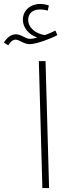

<svg xmlns="http://www.w3.org/2000/svg" viewBox="-116 -954 345 974"><path d="M-74 -724C-65 -739 -53 -753 -37 -753C-17 -753 3 -730 35 -730C70 -730 149 -761 175 -776L165 -799C148 -791 133 -783 111 -776C67 -783 27 -811 27 -854C27 -882 46 -906 87 -906C100 -906 114 -904 126 -900L132 -926C119 -931 102 -934 87 -934C43 -934 0 -905 0 -854C0 -813 31 -777 73 -764C62 -760 48 -757 36 -757C12 -757 -7 -780 -36 -780C-58 -780 -79 -766 -96 -738ZM99 0H133L115 -644H81Z"/></svg>

Font: Noto Sans Arabic UI Cn XLt
Style: Regular
Weight: 200
Width: 3
Designer: Monotype Design Team, Nadine Chahine and Nizar Qandah
Foundry: Monotype Imaging Inc.
Version: Version 2.010